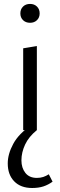

<svg xmlns="http://www.w3.org/2000/svg" viewBox="-20 -650 300 959"><path d="M95.8 0V-408.7L164.1 -420.2V0ZM130.2 -536.2Q108.5 -536.2 95.1 -549.3Q81.7 -562.4 81.7 -583Q81.7 -604.1 95.1 -617.2Q108.5 -630.4 130.2 -630.4Q151.3 -630.4 164.7 -617.2Q178.1 -604.1 178.1 -583Q178.1 -562.4 164.7 -549.3Q151.3 -536.2 130.2 -536.2ZM140.7 289Q83.2 289 51 255.7Q18.7 222.5 18.7 166.2Q18.7 119.4 46.2 68.5Q73.6 17.6 136.4 -24.5L164.1 0Q123.9 32.5 105.5 71.8Q87 111.2 87 151Q87 188.5 106.7 213.6Q126.4 238.6 164.2 238.6Q181.7 238.6 196 233.9Q210.4 229.1 223.7 220.5L242.6 257.4Q221.3 272.9 197 281Q172.8 289 140.7 289Z"/></svg>

Font: Ysabeau
Style: Bold
Weight: 700
Designer: Christian Thalmann (Catharsis Fonts)
Version: Version 2.000;gftools[0.9.27.dev2+g8671c4b]